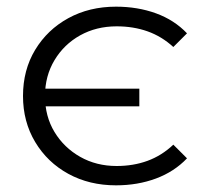

<svg xmlns="http://www.w3.org/2000/svg" viewBox="-20 -551 612 576"><path d="M398 -285V-232H93V-285ZM328 5Q248 5 185 -29.5Q122 -64 85.5 -125Q49 -186 49 -263Q49 -341 85.5 -401.5Q122 -462 185 -496.5Q248 -531 328 -531Q393 -531 448 -511Q503 -491 541 -451L500 -410Q465 -442 422.5 -457Q380 -472 330 -472Q269 -472 220.5 -445Q172 -418 143.5 -370.5Q115 -323 115 -263Q115 -202 143.5 -155Q172 -108 220.5 -80.5Q269 -53 330 -53Q380 -53 422.5 -68.5Q465 -84 500 -117L541 -76Q503 -36 448 -15.5Q393 5 328 5Z"/></svg>

Font: MOST Montserrat
Style: Regular
Weight: 400
Designer: Julieta Ulanovsky
Foundry: Julieta Ulanovsky
Version: Version 8.000;March 11, 2024;FontCreator 15.0.0.2926 64-bit